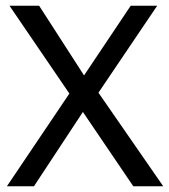

<svg xmlns="http://www.w3.org/2000/svg" viewBox="-20 -647 587 667"><path d="M547 0H443L268 -258L98 0H4L221 -322L13 -627H116L272 -385L434 -627H526L322 -325Z"/></svg>

Font: Blinker
Style: Regular
Weight: 400
Designer: Juergen Huber
Foundry: supertype
Version: 1.017